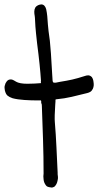

<svg xmlns="http://www.w3.org/2000/svg" viewBox="-21 -847 443 867"><path d="M1 -461.9Q2.9 -471.7 9.8 -480Q16.6 -488.3 27.3 -488.3Q33.2 -488.3 38.1 -485.8Q43 -483.4 47.9 -480.5Q48.8 -479.5 49.3 -479.5Q49.8 -479.5 50.8 -478.5Q67.4 -468.8 101.6 -468.8Q110.4 -468.8 119.1 -469.2Q127.9 -469.7 135.7 -469.7Q141.6 -470.7 150.4 -470.7Q159.2 -470.7 164.1 -471.7Q164.1 -473.6 163.6 -476.6Q163.1 -479.5 164.1 -481.4Q162.1 -513.7 157.7 -556.6Q153.3 -599.6 146.5 -651.4Q144.5 -671.9 141.6 -696.8Q138.7 -721.7 136.7 -766.6Q135.7 -769.5 135.7 -775.4Q133.8 -784.2 133.8 -794.4Q133.8 -804.7 138.7 -813.5Q141.6 -818.4 150.4 -823.2Q152.3 -824.2 157.2 -825.7Q162.1 -827.1 165 -827.1Q181.6 -827.1 187.5 -805.7Q189.5 -797.9 190.4 -790Q191.4 -782.2 192.4 -774.4Q195.3 -731.4 198.2 -707Q201.2 -682.6 204.1 -663.1Q206.1 -644.5 209 -605.5Q211.9 -566.4 213.9 -524.4Q214.8 -516.6 214.8 -509.3Q214.8 -502 215.8 -494.1Q215.8 -491.2 216.3 -484.9Q216.8 -478.5 218.8 -475.6Q220.7 -473.6 224.6 -473.6H230.5Q238.3 -475.6 250 -477.5Q281.2 -482.4 305.2 -487.8Q329.1 -493.2 362.3 -503.9Q365.2 -504.9 369.1 -505.9Q373 -506.8 377 -506.8Q385.7 -506.8 393.6 -499Q400.4 -489.3 401.4 -475.6Q404.3 -460 398.4 -446.3Q393.6 -436.5 387.2 -432.6Q380.9 -428.7 373 -426.8Q334 -417 302.7 -409.7Q271.5 -402.3 231.4 -398.4Q231.4 -398.4 229.5 -396.5Q229.5 -393.6 229.5 -388.2Q229.5 -382.8 228.5 -375Q226.6 -349.6 226.1 -327.6Q225.6 -305.7 226.6 -295.9Q231.4 -238.3 233.9 -182.1Q236.3 -126 239.3 -67.4V-60.5Q240.2 -54.7 240.7 -47.9Q241.2 -41 239.3 -33.2Q236.3 -14.6 224.6 -3.9Q216.8 0 212.9 0Q210 0 200.2 -2Q192.4 -3.9 189.9 -6.3Q187.5 -8.8 186.5 -9.8Q176.8 -22.5 175.8 -37.1Q173.8 -50.8 175.8 -63.5Q175.8 -140.6 173.3 -216.3Q170.9 -292 168 -369.1Q168 -373 167.5 -375Q167 -377 167 -377.9Q165 -379.9 165 -383.8V-390.6Q164.1 -392.6 164.1 -392.6V-393.6H162.1H158.2H153.3H142.6Q120.1 -393.6 89.4 -395.5Q58.6 -397.5 36.1 -403.3Q21.5 -408.2 13.2 -415Q4.9 -421.9 1 -438.5Q0 -444.3 -0.5 -450.2Q-1 -456.1 1 -461.9Z"/></svg>

Font: Scriphy
Style: Regular
Weight: 400
Designer: Ala M. Lockhart
Foundry: Ala M. Lockhart
Version: Version 1.0 2021